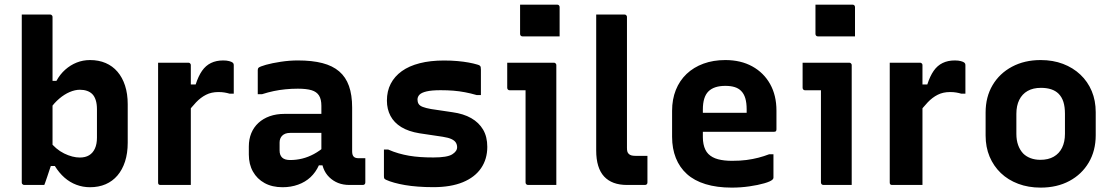

<svg xmlns="http://www.w3.org/2000/svg" viewBox="-20 -814 4900 845"><path d="M174.9 0Q164.8 0 148 0Q131.3 0 114.1 0Q97 0 86.8 0Q83.8 0 81.3 -1.5Q78.8 -3 77.3 -5Q75.8 -7 75.8 -11Q75.8 -85.9 75.8 -160.7Q75.8 -235.5 75.8 -310.4Q75.8 -385.2 75.8 -460Q75.8 -534.8 75.8 -609.7Q75.8 -645.1 75.8 -680Q75.8 -714.9 75.8 -750Q91.9 -750 107.2 -750Q122.4 -750 138 -750Q153.6 -750 168.9 -750Q184.1 -750 200.2 -750Q204.2 -750 206.2 -748.5Q208.2 -747 209.7 -745Q211.2 -743 211.2 -739Q211.2 -658.7 211.2 -579.7Q211.2 -500.7 211.2 -422.5Q211.2 -344.2 211.2 -265.2Q211.2 -186.2 211.2 -105.9Q211.2 -105.9 207.6 -94.8Q204 -83.8 198.5 -68.4Q193.1 -53 188.1 -37Q183.2 -21.1 179 -10.6Q174.9 0 174.9 0ZM180 -83.4 196.2 -194.5Q225.6 -156.6 262.3 -138.6Q299.1 -120.7 331.4 -120.7Q355.7 -120.7 372.2 -130.7Q388.8 -140.7 397.7 -160.3Q406.7 -179.9 406.7 -208.1V-333Q406.7 -356.6 401.3 -373.4Q395.9 -390.2 386.2 -399.9Q376.7 -409.4 362.8 -414.2Q348.9 -419 331.4 -419Q310.1 -419 286.6 -408.9Q263 -398.8 240.7 -379.8Q218.4 -360.9 199.6 -333.8V-458.2H228.4Q244.4 -487.4 267.2 -507.5Q290 -527.7 317.5 -538.7Q345.1 -549.7 376.3 -549.7Q414.4 -549.7 445 -536.6Q475.5 -523.5 497 -498.4Q518.5 -473.4 530.3 -437.4Q542.1 -401.4 542.1 -355.4V-185.8Q542.1 -139.5 530.3 -103.2Q518.5 -66.9 496.9 -41.6Q475.3 -16.3 444.7 -3.1Q414.2 10 375.7 10Q344.8 10 316.1 -0.8Q287.4 -11.6 263.7 -32.4Q240 -53.3 221.4 -83.4Z M800.6 -442.4H841.2Q852.9 -478.8 869.1 -502.2Q885.3 -525.5 908.5 -536.7Q931.6 -548 962.3 -548Q977.9 -548 988.4 -545.1Q998.9 -542.2 1003.1 -539.1Q1006.5 -536.2 1007.7 -533.5Q1008.8 -530.8 1008.8 -526.4Q1008.8 -510.4 1008.8 -494.8Q1008.8 -479.2 1008.8 -464.1Q1008.8 -449 1008.8 -433.4Q1008.8 -417.8 1008.8 -401.9H990Q979.9 -404.9 968.1 -406.9Q956.4 -408.9 941 -408.9Q910.4 -408.9 886.8 -396.9Q863.2 -385 842.9 -363.6Q822.7 -342.2 800.6 -313ZM819.8 0Q797.5 0 775.2 0Q753 0 731.1 0Q709.2 0 686.8 0Q683.8 0 681.8 -0.5Q679.8 -1 678.3 -2.5Q676.8 -4 676.3 -6Q675.8 -8 675.8 -11Q675.8 -48.4 675.8 -89.7Q675.8 -130.9 675.8 -174.9Q675.8 -219 675.8 -263.6Q675.8 -308.2 675.8 -352.6Q675.8 -397 675.8 -439.7Q675.8 -468 675.8 -493.1Q675.8 -518.3 675.8 -538Q700.8 -538 723.5 -538Q746.2 -538 767.7 -538Q789.1 -538 808.8 -538Q812.8 -538 814.8 -536.5Q816.8 -535 818.3 -533Q819.8 -531 819.8 -527Q819.8 -480.8 819.8 -430Q819.8 -379.2 819.8 -325.9Q819.8 -272.6 819.8 -217.5Q819.8 -162.4 819.8 -107.5Q819.8 -52.7 819.8 0Z M1529.8 -340.5Q1529.8 -316.3 1529.8 -292.5Q1529.8 -268.6 1529.8 -244.2Q1529.8 -219.8 1529.8 -195.5Q1529.8 -171.2 1529.8 -147.8Q1529.8 -139.9 1531.5 -134Q1533.2 -128 1536.8 -124.5Q1540.2 -121 1545.4 -119.4Q1550.5 -117.7 1558.3 -117.7Q1561.1 -117.7 1563.6 -117.7Q1566.1 -117.7 1569 -117.7H1587.8Q1587.8 -90.8 1587.8 -64.4Q1587.8 -37.9 1587.8 -11Q1587.8 -5.9 1584.8 -2.9Q1581.8 0 1576.8 0Q1571.8 0 1552.3 0Q1532.8 0 1517.8 0Q1490.2 0 1468 -8.8Q1445.8 -17.7 1428.9 -34.3Q1411.9 -50.9 1403.2 -74.1Q1394.4 -97.3 1394.4 -126Q1394.4 -157.2 1394.4 -189.1Q1394.4 -221 1394.4 -252.2Q1394.4 -269 1394.4 -284.7Q1394.4 -300.3 1394.4 -316.3Q1394.4 -332.3 1394.4 -348.3Q1394.4 -377.1 1384 -393.6Q1373.6 -410.1 1351.3 -416.9Q1328.9 -423.7 1290.9 -423.7Q1262.7 -423.7 1236.1 -421Q1209.5 -418.4 1184.4 -413.1Q1159.4 -407.8 1133.2 -399.4H1114.4Q1114.4 -425.6 1114.4 -452.9Q1114.4 -480.3 1114.4 -505.7Q1114.4 -509.5 1115.4 -511.9Q1116.4 -514.4 1117.4 -515.4Q1123.2 -521.2 1150.7 -528.9Q1178.1 -536.5 1215.9 -542.2Q1253.8 -548 1290.9 -548Q1353.8 -548 1398.8 -536.3Q1443.8 -524.7 1472.8 -499.8Q1501.8 -475 1515.8 -435.6Q1529.8 -396.2 1529.8 -340.5ZM1210.5 -151.6Q1210.5 -131.3 1221.8 -120.5Q1233.1 -109.7 1256.9 -109.7Q1284.2 -109.7 1310.2 -116.1Q1336.1 -122.5 1361.5 -136.1Q1386.8 -149.7 1412.5 -172V-86.4H1383.4Q1369.5 -55.6 1346.5 -34.1Q1323.5 -12.7 1292 -1.4Q1260.6 10 1223.6 10Q1178 10 1144.7 -8.2Q1111.4 -26.4 1093.3 -58.8Q1075.1 -91.1 1075.1 -133.6V-169.2Q1075.1 -201.5 1086 -228Q1097 -254.4 1117.5 -273.2Q1138 -292.1 1167 -302.5Q1196 -312.8 1232.1 -312.8Q1267 -312.8 1300.3 -312.8Q1333.5 -312.8 1364 -312.8Q1394.6 -312.8 1422.3 -312.8Q1431.2 -312.8 1435.5 -297Q1439.9 -281.2 1440.9 -261.7Q1441.9 -242.2 1441.9 -229.1Q1410.1 -229.1 1380 -229.1Q1349.9 -229.1 1319.4 -229.1Q1288.9 -229.1 1256.9 -229.1Q1245.1 -229.1 1236.6 -226Q1228 -222.9 1221.7 -216.6Q1216.5 -211.4 1213.5 -203.8Q1210.5 -196.2 1210.5 -187Z M1887.7 -121Q1947.8 -121 1969.8 -134.5Q1991.8 -148.1 1991.8 -165.9Q1991.8 -177.2 1986.3 -186.2Q1980.9 -195.2 1967.3 -201.7Q1953.7 -208.2 1928.6 -212.1L1826.1 -227.4Q1777.7 -235.3 1745.9 -254.8Q1714.1 -274.4 1698.5 -304Q1682.8 -333.7 1682.8 -371.2Q1682.8 -413 1699.6 -445.4Q1716.4 -477.8 1748.3 -500.8Q1780.3 -523.8 1827.1 -535.7Q1873.8 -547.7 1933.7 -547.7Q1966.1 -547.7 1993 -545.3Q2019.9 -542.9 2041.9 -538.9Q2064 -534.9 2080.8 -529.8Q2088.2 -527.8 2091.4 -525.3Q2094.6 -522.9 2095.6 -518.8Q2096.5 -514.6 2096.5 -507.4Q2096.5 -485.6 2096.5 -454.2Q2096.5 -422.7 2096.5 -395.7H2077.7Q2051.4 -403.3 2026.4 -408Q2001.4 -412.8 1975.4 -414.9Q1949.4 -417 1919.5 -417Q1879.8 -417 1857.4 -411.7Q1835 -406.4 1826.2 -397.2Q1817.4 -388 1817.4 -375.6Q1817.4 -364.7 1822.4 -356.6Q1827.5 -348.4 1840.8 -343.4Q1854 -338.3 1876.7 -334.2L1971.3 -320.1Q2019.8 -313.5 2053.8 -294.1Q2087.8 -274.7 2106.2 -243.4Q2124.6 -212.2 2124.6 -167.6Q2124.6 -113.9 2097.3 -74Q2070.1 -34 2017.1 -12.1Q1964.1 9.7 1887.3 9.7Q1851.3 9.7 1820 7.3Q1788.7 5 1762.5 0.5Q1736.3 -4 1715.3 -9.9Q1694.2 -15.7 1679.5 -22.5Q1673.4 -25.4 1671.5 -28.2Q1669.7 -30.9 1669.7 -39.1Q1669.7 -62 1669.7 -94.1Q1669.7 -126.2 1669.7 -155.8H1688.5Q1711.8 -145.6 1734.2 -139.2Q1756.7 -132.7 1780.4 -128.6Q1804.1 -124.6 1830.5 -122.8Q1856.9 -121 1887.7 -121Z M2293 -11Q2293 -38.4 2293 -78.9Q2293 -119.4 2293 -166.4Q2293 -213.4 2293 -260.4Q2293 -307.4 2293 -348.4Q2293 -389.3 2293 -416.7H2285.8Q2280 -416.7 2272.4 -416.7Q2264.8 -416.7 2256.3 -416.7Q2247.8 -416.7 2239.3 -416.7Q2230.9 -416.7 2223.3 -416.7Q2218.5 -416.7 2215.4 -419.7Q2212.3 -422.8 2212.3 -427.7Q2212.3 -454.6 2212.3 -482.8Q2212.3 -511 2212.3 -538Q2229.2 -538 2250.7 -538Q2272.3 -538 2296.4 -538Q2320.5 -538 2343.2 -538Q2366 -538 2385.4 -538Q2404.8 -538 2417.4 -538Q2421.3 -538 2423.3 -536.5Q2425.4 -535 2426.9 -532.9Q2428.4 -530.8 2428.4 -527Q2428.4 -479.8 2428.4 -424.6Q2428.4 -369.4 2428.4 -312.1Q2428.4 -254.8 2428.4 -200Q2428.4 -145.3 2428.4 -97.2Q2428.4 -81.5 2428.4 -65.3Q2428.4 -49.1 2428.4 -32.9Q2428.4 -16.7 2428.4 0Q2395.4 0 2366.7 0Q2337.9 0 2304 0Q2299.2 0 2296.1 -3.1Q2293 -6.1 2293 -11ZM2268.9 -793.6Q2288.2 -793.6 2308.6 -793.6Q2329.1 -793.6 2350.4 -793.6Q2371.7 -793.6 2392.2 -793.6Q2412.6 -793.6 2431.9 -793.6Q2436.9 -793.6 2439.9 -790.6Q2442.9 -787.6 2442.9 -782.6V-653.8Q2423.6 -653.8 2403.2 -653.8Q2382.7 -653.8 2361.4 -653.8Q2340.1 -653.8 2319.6 -653.8Q2299.2 -653.8 2279.9 -653.8Q2274.9 -653.8 2271.9 -656.8Q2268.9 -659.8 2268.9 -664.8Z M2603.9 -620.9Q2603.9 -658.4 2603.9 -689.3Q2603.9 -720.1 2603.9 -750Q2631.8 -750 2643.9 -750Q2656 -750 2661.3 -750Q2666.6 -750 2671.4 -750Q2676.1 -750 2688.3 -750Q2700.4 -750 2728.3 -750Q2732.1 -750 2734.2 -748.5Q2736.3 -747 2737.8 -744.9Q2739.3 -742.9 2739.3 -739Q2739.3 -680.7 2739.3 -623.2Q2739.3 -565.7 2739.3 -508.6Q2739.3 -451.5 2739.3 -394.4Q2739.3 -337.2 2739.3 -279.7Q2739.3 -222.2 2739.3 -163.9Q2739.3 -154.3 2740.7 -148Q2742.2 -141.7 2747 -136.9Q2751.9 -132 2758.9 -130.1Q2766 -128.1 2777.2 -128.1Q2781 -128.1 2787.4 -128.1Q2793.9 -128.1 2800.3 -128.1Q2806.7 -128.1 2812.2 -128.1Q2817.8 -128.1 2820 -128.1H2829.4Q2829.4 -101.2 2829.4 -69.6Q2829.4 -37.9 2829.4 -11Q2829.4 -5.9 2826.4 -2.9Q2823.4 0 2818.4 0Q2814.5 0 2811.1 0Q2807.7 0 2800.3 0Q2793 0 2778.9 0Q2764.8 0 2739.6 0Q2706.2 0 2681.1 -9.3Q2656 -18.6 2638.7 -37.2Q2621.5 -55.8 2612.7 -84.4Q2603.9 -113 2603.9 -151.5Q2603.9 -210.1 2603.9 -268.7Q2603.9 -327.3 2603.9 -386.2Q2603.9 -445.1 2603.9 -503.7Q2603.9 -562.3 2603.9 -620.9Z M3172.1 -549.7Q3240.4 -549.7 3290.9 -521.8Q3341.3 -494 3369.3 -444.1Q3397.2 -394.3 3397.2 -327.1V-244.1Q3397.2 -241.1 3396.1 -238.6Q3395.1 -236.1 3392.6 -235.1Q3390.2 -234 3387.1 -234H3157.1Q3140.3 -234 3122.6 -234Q3104.9 -234 3088 -234H3046.8L3043.6 -317.7H3266.1Q3266.1 -322 3266.1 -325.1Q3266.1 -328.2 3266.1 -332.5Q3266.1 -361.1 3260.2 -381.3Q3254.2 -401.5 3241.5 -414.1Q3230 -425.6 3213 -430.8Q3196 -436.1 3172.1 -436.1Q3122.3 -436.1 3097.8 -411.7Q3073.3 -387.3 3073.3 -331.7V-210.3Q3073.3 -193.5 3076.2 -179.9Q3079 -166.2 3084.3 -155.3Q3089.5 -144.4 3097.5 -136.4Q3113.8 -120.1 3140.2 -113.1Q3166.6 -106.2 3201.6 -106.2Q3237.6 -106.2 3265.5 -109.9Q3293.4 -113.6 3318 -120Q3342.6 -126.4 3365.1 -135.1H3384Q3384 -109.4 3384 -83.6Q3384 -57.7 3384 -31.8Q3384 -29.8 3383 -27.8Q3382.1 -25.8 3380.1 -23.8Q3371.8 -15.5 3344 -7.4Q3316.2 0.7 3278 6.2Q3239.7 11.7 3200.6 11.7Q3134.9 11.7 3085.1 -3.6Q3035.3 -18.9 3003.1 -48.1Q2970.8 -77.3 2954.4 -118.7Q2937.9 -160.1 2937.9 -211.7V-326.2Q2937.9 -376.8 2954.3 -417.9Q2970.7 -459 3001.7 -488.6Q3032.8 -518.1 3076.1 -533.9Q3119.3 -549.7 3172.1 -549.7Z M3593 -11Q3593 -38.4 3593 -78.9Q3593 -119.4 3593 -166.4Q3593 -213.4 3593 -260.4Q3593 -307.4 3593 -348.4Q3593 -389.3 3593 -416.7H3585.8Q3580 -416.7 3572.4 -416.7Q3564.8 -416.7 3556.3 -416.7Q3547.8 -416.7 3539.3 -416.7Q3530.9 -416.7 3523.3 -416.7Q3518.5 -416.7 3515.4 -419.7Q3512.3 -422.8 3512.3 -427.7Q3512.3 -454.6 3512.3 -482.8Q3512.3 -511 3512.3 -538Q3529.2 -538 3550.7 -538Q3572.3 -538 3596.4 -538Q3620.5 -538 3643.2 -538Q3666 -538 3685.4 -538Q3704.8 -538 3717.4 -538Q3721.3 -538 3723.3 -536.5Q3725.4 -535 3726.9 -532.9Q3728.4 -530.8 3728.4 -527Q3728.4 -479.8 3728.4 -424.6Q3728.4 -369.4 3728.4 -312.1Q3728.4 -254.8 3728.4 -200Q3728.4 -145.3 3728.4 -97.2Q3728.4 -81.5 3728.4 -65.3Q3728.4 -49.1 3728.4 -32.9Q3728.4 -16.7 3728.4 0Q3695.4 0 3666.7 0Q3637.9 0 3604 0Q3599.2 0 3596.1 -3.1Q3593 -6.1 3593 -11ZM3568.9 -793.6Q3588.2 -793.6 3608.6 -793.6Q3629.1 -793.6 3650.4 -793.6Q3671.7 -793.6 3692.2 -793.6Q3712.6 -793.6 3731.9 -793.6Q3736.9 -793.6 3739.9 -790.6Q3742.9 -787.6 3742.9 -782.6V-653.8Q3723.6 -653.8 3703.2 -653.8Q3682.7 -653.8 3661.4 -653.8Q3640.1 -653.8 3619.6 -653.8Q3599.2 -653.8 3579.9 -653.8Q3574.9 -653.8 3571.9 -656.8Q3568.9 -659.8 3568.9 -664.8Z M4020.6 -442.4H4061.2Q4072.9 -478.8 4089.1 -502.2Q4105.3 -525.5 4128.5 -536.7Q4151.6 -548 4182.3 -548Q4197.9 -548 4208.4 -545.1Q4218.9 -542.2 4223.1 -539.1Q4226.5 -536.2 4227.7 -533.5Q4228.8 -530.8 4228.8 -526.4Q4228.8 -510.4 4228.8 -494.8Q4228.8 -479.2 4228.8 -464.1Q4228.8 -449 4228.8 -433.4Q4228.8 -417.8 4228.8 -401.9H4210Q4199.9 -404.9 4188.1 -406.9Q4176.4 -408.9 4161 -408.9Q4130.4 -408.9 4106.8 -396.9Q4083.2 -385 4062.9 -363.6Q4042.7 -342.2 4020.6 -313ZM4039.8 0Q4017.5 0 3995.2 0Q3973 0 3951.1 0Q3929.2 0 3906.8 0Q3903.8 0 3901.8 -0.5Q3899.8 -1 3898.3 -2.5Q3896.8 -4 3896.3 -6Q3895.8 -8 3895.8 -11Q3895.8 -48.4 3895.8 -89.7Q3895.8 -130.9 3895.8 -174.9Q3895.8 -219 3895.8 -263.6Q3895.8 -308.2 3895.8 -352.6Q3895.8 -397 3895.8 -439.7Q3895.8 -468 3895.8 -493.1Q3895.8 -518.3 3895.8 -538Q3920.8 -538 3943.5 -538Q3966.2 -538 3987.7 -538Q4009.1 -538 4028.8 -538Q4032.8 -538 4034.8 -536.5Q4036.8 -535 4038.3 -533Q4039.8 -531 4039.8 -527Q4039.8 -480.8 4039.8 -430Q4039.8 -379.2 4039.8 -325.9Q4039.8 -272.6 4039.8 -217.5Q4039.8 -162.4 4039.8 -107.5Q4039.8 -52.7 4039.8 0Z M4560 -549.7Q4614.1 -549.7 4658.3 -532.9Q4702.5 -516.1 4734.9 -485.5Q4767.2 -455 4784.8 -413.1Q4802.3 -371.3 4802.3 -320.3V-219Q4802.3 -150.7 4771.6 -98.7Q4740.9 -46.7 4686.4 -17.5Q4631.8 11.7 4560 11.7Q4505.9 11.7 4461.3 -5.1Q4416.6 -21.9 4384.7 -52.4Q4352.8 -83 4335.2 -124.8Q4317.7 -166.7 4317.7 -217.6V-319Q4317.7 -387.4 4348.4 -439.3Q4379.1 -491.2 4434.1 -520.5Q4489 -549.7 4560 -549.7ZM4561.3 -427.4Q4526.5 -427.4 4502.5 -413.7Q4478.5 -400 4465.8 -374.4Q4453.1 -348.8 4453.1 -313V-224.6Q4453.1 -197 4460.9 -175.3Q4468.7 -153.7 4483 -138.5Q4496.2 -125.2 4515.6 -117.9Q4535.1 -110.6 4558.7 -110.6Q4593.5 -110.6 4617.5 -124.4Q4641.6 -138.2 4654.3 -163.9Q4666.9 -189.6 4666.9 -224.9V-313.3Q4666.9 -343.8 4660.1 -365.5Q4653.2 -387.1 4638.9 -401.5Q4625.7 -414.6 4606.2 -421Q4586.8 -427.4 4561.3 -427.4Z"/></svg>

Font: Recursive Sans Linear Light
Style: Regular
Weight: 300
Version: Version 1.085